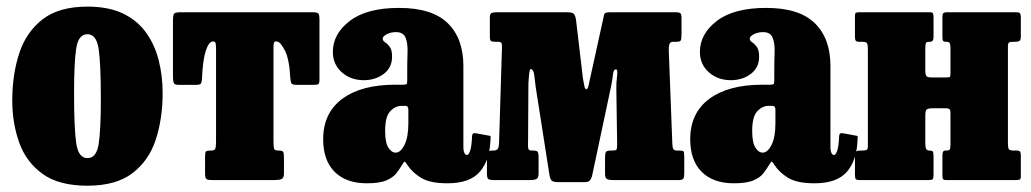

<svg xmlns="http://www.w3.org/2000/svg" viewBox="-20 -558 3194 595"><path d="M18 -246.5Q18 -326.5 39.5 -392.5Q61 -458.5 111.8 -498Q162.5 -537.5 251 -537.5Q317 -537.5 361.8 -515.8Q406.5 -494 433.2 -456.2Q460 -418.5 472 -370.5Q484 -322.5 484 -270Q484 -190 462.5 -124.8Q441 -59.5 390 -21Q339 17.5 251 17.5Q162.5 17.5 111.8 -19.2Q61 -56 39.5 -116.2Q18 -176.5 18 -246.5ZM209.5 -270Q209.5 -160.5 216.2 -114.2Q223 -68 251 -68Q279 -68 285.8 -111.8Q292.5 -155.5 292.5 -250Q292.5 -359.5 285.8 -405.8Q279 -452 251 -452Q223 -452 216.2 -408.2Q209.5 -364.5 209.5 -270Z M615.5 -20.5V-74Q615.5 -86 618.5 -88.8Q621.5 -91.5 633 -91.5H635Q643.5 -91.5 646.5 -96Q649.5 -100.5 649.5 -119V-407Q649.5 -421.5 647.8 -425.5Q646 -429.5 641 -429.5H640Q627.5 -429.5 618 -401.5Q608.5 -373.5 606 -315.5Q605.5 -304 602.8 -299.5Q600 -295 587 -295H533Q520 -295 518 -302.2Q516 -309.5 516 -320.5V-493.5Q516 -511 519.5 -515.5Q523 -520 540 -520H949Q963.5 -520 966.8 -515.8Q970 -511.5 970 -496.5V-310.5Q970 -299.5 966.2 -297.2Q962.5 -295 951 -295H899Q885 -295 882.5 -300.8Q880 -306.5 879.5 -318.5Q876.5 -375 862.5 -402.2Q848.5 -429.5 837 -429.5H835Q830.5 -429.5 829 -425.5Q827.5 -421.5 827.5 -408V-120Q827.5 -101 829.8 -96.2Q832 -91.5 842.5 -91.5H844.5Q855.5 -91.5 857.8 -87Q860 -82.5 860 -67V-21Q860 -6 852.2 -3Q844.5 0 831 0H638.5Q624 0 619.8 -3.2Q615.5 -6.5 615.5 -20.5Z M981.5 -126.5Q981.5 -208 1040.8 -251.8Q1100 -295.5 1205 -295.5H1229Q1237.5 -295.5 1239.8 -297.5Q1242 -299.5 1242 -308.5V-341.5Q1242 -369.5 1243 -396.2Q1244 -423 1237 -440.8Q1230 -458.5 1207 -458.5Q1191.5 -458.5 1178.8 -452Q1166 -445.5 1166 -438.5Q1166 -431.5 1173.2 -427Q1180.5 -422.5 1187.8 -413Q1195 -403.5 1195 -382Q1195 -348.5 1169.2 -329Q1143.5 -309.5 1107 -309.5Q1067 -309.5 1039.2 -334Q1011.5 -358.5 1011.5 -397Q1011.5 -453 1064 -493.2Q1116.5 -533.5 1217 -533.5Q1319 -533.5 1367.5 -486.2Q1416 -439 1416 -353.5V-104Q1416 -89 1419.5 -83.2Q1423 -77.5 1427 -77.5Q1432 -77.5 1436.8 -90.2Q1441.5 -103 1443 -136.5Q1443.5 -147.5 1455 -145L1496 -137.5Q1500.5 -137 1500.5 -134Q1500.5 -131 1500 -125.5Q1498 -62 1467.2 -26Q1436.5 10 1366.5 10H1366Q1312.5 10 1284.8 -7Q1257 -24 1242 -47.5Q1237 -55.5 1234.8 -57Q1232.5 -58.5 1227 -48.5Q1219 -35.5 1209 -22Q1199 -8.5 1178 0.8Q1157 10 1116.5 10Q1052.5 10 1017 -25.5Q981.5 -61 981.5 -126.5ZM1173.5 -152.5Q1173.5 -116 1183.5 -100.5Q1193.5 -85 1206 -85Q1221.5 -85 1233.5 -109Q1245.5 -133 1245.5 -176.5V-217.5Q1245.5 -230 1236.5 -230H1224.5Q1205 -230 1189.2 -213.2Q1173.5 -196.5 1173.5 -152.5Z M1522.5 -428.5H1515Q1505 -428.5 1501.5 -431Q1498 -433.5 1498 -443.5V-503Q1498 -515 1503 -517.5Q1508 -520 1519 -520H1738Q1754.5 -520 1758.8 -514.5Q1763 -509 1765 -497L1786.5 -315Q1789 -300 1791 -290.8Q1793 -281.5 1797.5 -281.5Q1802.5 -281.5 1806.5 -305L1850 -503Q1851.5 -513.5 1854.5 -516.8Q1857.5 -520 1871.5 -520H2074Q2085 -520 2088.5 -516.8Q2092 -513.5 2092 -502V-453.5Q2092 -437.5 2089.8 -433Q2087.5 -428.5 2077 -428.5H2066Q2057 -428.5 2054.5 -421.2Q2052 -414 2052.5 -401.5L2063.5 -112.5Q2064 -100 2066.8 -95.8Q2069.5 -91.5 2078.5 -91.5H2081.5Q2095.5 -91.5 2098 -89.2Q2100.5 -87 2100.5 -72.5V-21Q2100.5 -8.5 2097.5 -4.2Q2094.5 0 2082.5 0H1879Q1867 0 1861 -3.2Q1855 -6.5 1855 -19V-67.5Q1855 -82 1857.5 -86.8Q1860 -91.5 1875 -91.5H1878Q1890 -91.5 1891.2 -96Q1892.5 -100.5 1892.5 -112.5L1890 -281.5Q1889.5 -300.5 1892.2 -321.8Q1895 -343 1889 -343Q1881 -343 1879.5 -327Q1878 -311 1873.5 -289.5L1814.5 -11.5Q1811.5 -2.5 1807.2 2Q1803 6.5 1790.5 6.5H1710Q1692 6.5 1687.8 -0.5Q1683.5 -7.5 1682 -20.5L1640 -289Q1638 -304.5 1635.8 -324.2Q1633.5 -344 1624 -344Q1620 -344 1617.5 -299L1616.5 -124Q1615.5 -103.5 1617.2 -97.5Q1619 -91.5 1626.5 -91.5H1631Q1642.5 -91.5 1645.8 -88Q1649 -84.5 1649 -69.5V-20Q1649 -7 1642.8 -3.5Q1636.5 0 1623 0H1511Q1497.5 0 1493.2 -3.2Q1489 -6.5 1489 -20V-70.5Q1489 -84.5 1492.5 -88Q1496 -91.5 1508 -91.5H1509.5Q1519.5 -91.5 1522.8 -97Q1526 -102.5 1526.5 -113.5L1535.5 -408.5Q1536 -418.5 1534.5 -423.5Q1533 -428.5 1522.5 -428.5Z M2119 -126.5Q2119 -208 2178.2 -251.8Q2237.5 -295.5 2342.5 -295.5H2366.5Q2375 -295.5 2377.2 -297.5Q2379.5 -299.5 2379.5 -308.5V-341.5Q2379.5 -369.5 2380.5 -396.2Q2381.5 -423 2374.5 -440.8Q2367.5 -458.5 2344.5 -458.5Q2329 -458.5 2316.2 -452Q2303.5 -445.5 2303.5 -438.5Q2303.5 -431.5 2310.8 -427Q2318 -422.5 2325.2 -413Q2332.5 -403.5 2332.5 -382Q2332.5 -348.5 2306.8 -329Q2281 -309.5 2244.5 -309.5Q2204.5 -309.5 2176.8 -334Q2149 -358.5 2149 -397Q2149 -453 2201.5 -493.2Q2254 -533.5 2354.5 -533.5Q2456.5 -533.5 2505 -486.2Q2553.5 -439 2553.5 -353.5V-104Q2553.5 -89 2557 -83.2Q2560.5 -77.5 2564.5 -77.5Q2569.5 -77.5 2574.2 -90.2Q2579 -103 2580.5 -136.5Q2581 -147.5 2592.5 -145L2633.5 -137.5Q2638 -137 2638 -134Q2638 -131 2637.5 -125.5Q2635.5 -62 2604.8 -26Q2574 10 2504 10H2503.5Q2450 10 2422.2 -7Q2394.5 -24 2379.5 -47.5Q2374.5 -55.5 2372.2 -57Q2370 -58.5 2364.5 -48.5Q2356.5 -35.5 2346.5 -22Q2336.5 -8.5 2315.5 0.8Q2294.5 10 2254 10Q2190 10 2154.5 -25.5Q2119 -61 2119 -126.5ZM2311 -152.5Q2311 -116 2321 -100.5Q2331 -85 2343.5 -85Q2359 -85 2371 -109Q2383 -133 2383 -176.5V-217.5Q2383 -230 2374 -230H2362Q2342.5 -230 2326.8 -213.2Q2311 -196.5 2311 -152.5Z M3103.5 -114Q3103.5 -101 3106 -96.2Q3108.5 -91.5 3121.5 -91.5H3130.5Q3138.5 -91.5 3141 -88.2Q3143.5 -85 3143.5 -76.5V-11Q3143.5 -3 3139.8 -1.5Q3136 0 3128 0H2911.5Q2903.5 0 2902 -3.8Q2900.5 -7.5 2900.5 -15.5V-77Q2900.5 -91.5 2909.5 -91.5H2914.5Q2921 -91.5 2923.2 -94.8Q2925.5 -98 2925.5 -111V-207Q2925.5 -216 2922.8 -219.2Q2920 -222.5 2910 -222.5H2872Q2857 -222.5 2852.2 -219.2Q2847.5 -216 2847.5 -199.5V-112Q2847.5 -91.5 2858.5 -91.5H2860.5Q2868 -91.5 2870.5 -88.5Q2873 -85.5 2873 -74.5V-15Q2873 -6 2870.5 -3Q2868 0 2859 0H2643.5Q2634.5 0 2632 -3.2Q2629.5 -6.5 2629.5 -16V-75.5Q2629.5 -86 2633.8 -88.8Q2638 -91.5 2647.5 -91.5H2652.5Q2662.5 -91.5 2666 -93.8Q2669.5 -96 2669.5 -105.5V-406Q2669.5 -419 2667 -423.8Q2664.5 -428.5 2651.5 -428.5H2642.5Q2634.5 -428.5 2632 -431.8Q2629.5 -435 2629.5 -443.5V-509Q2629.5 -517.5 2633.2 -518.8Q2637 -520 2645 -520H2862Q2869.5 -520 2871.2 -516.5Q2873 -513 2873 -504.5V-443Q2873 -428.5 2862 -428.5H2859.5Q2852 -428.5 2849.8 -425.2Q2847.5 -422 2847.5 -409V-339.5Q2847.5 -326.5 2850.8 -322.2Q2854 -318 2867.5 -318H2910.5Q2922 -318 2923.8 -319.8Q2925.5 -321.5 2925.5 -333V-408Q2925.5 -419.5 2923.2 -424Q2921 -428.5 2913.5 -428.5H2911Q2904.5 -428.5 2902.5 -431.5Q2900.5 -434.5 2900.5 -445.5V-505Q2900.5 -514 2903.2 -517Q2906 -520 2914.5 -520H3129.5Q3138.5 -520 3141 -516.8Q3143.5 -513.5 3143.5 -504V-444.5Q3143.5 -434 3139.2 -431.2Q3135 -428.5 3125.5 -428.5H3120.5Q3110.5 -428.5 3107 -426.2Q3103.5 -424 3103.5 -414.5Z"/></svg>

Font: Besley* Condensed Heavy
Style: Regular
Weight: 800
Width: 3
Designer: Owen Earl
Foundry: indestructible type*
Version: Version 3.000; ttfautohint (v1.8.3)